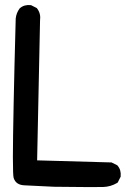

<svg xmlns="http://www.w3.org/2000/svg" viewBox="-20 -751 540 770"><path d="M196.8 -2Q105 -6.8 77.6 -7.8Q43.5 -9.3 34.7 -37.6Q33.2 -42.5 32.5 -62.7Q31.7 -83 31.7 -121.8Q31.7 -160.6 32.5 -210Q33.2 -259.3 34.7 -333.5Q36.1 -407.7 38.1 -487.3Q40 -566.9 43 -676.3V-676.8Q45.4 -699.2 58.6 -716.8L59.1 -717.8L60.1 -718.3Q76.7 -732.9 102.5 -730.5H104.5L106 -729.5L125.5 -719.7L127.4 -718.8L128.9 -716.8Q144.5 -696.3 140.6 -668.9L128.9 -107.9L425.3 -99.6H427.2L429.2 -98.6L448.7 -88.9L450.7 -87.9L451.7 -86.4Q466.3 -69.8 463.9 -43.9V-42L462.9 -40.5L453.1 -21L451.7 -18.6L449.2 -17.1Q423.8 -2 393.1 -1Q364.3 0 196.8 -2Z"/></svg>

Font: NaikaiFont
Style: Bold
Weight: 700
Version: Version 1.89